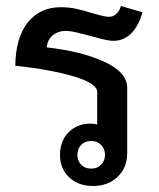

<svg xmlns="http://www.w3.org/2000/svg" viewBox="-20 -610 529 640"><path d="M136 -452Q252 -439 328 -404Q404 -369 404 -317V-100Q404 -51 372 -20.5Q340 10 290 10Q241 10 210.5 -19Q180 -48 180 -93Q180 -140 208.5 -169Q237 -198 283 -198Q293 -198 304 -195V-303Q304 -332 227 -355Q150 -378 31 -391Q32 -484 72.5 -535Q113 -586 183 -586Q209 -586 232.5 -581Q256 -576 288 -566Q293 -565 312 -559.5Q331 -554 344 -554Q357 -554 368 -564Q379 -574 383 -590L455 -569Q442 -523 417 -498.5Q392 -474 359 -474Q344 -474 323.5 -479Q303 -484 282 -490Q260 -496 237 -501.5Q214 -507 198 -507Q174 -507 156 -492.5Q138 -478 136 -452ZM330 -94Q330 -114 317 -127Q304 -140 284 -140Q263 -140 250.5 -127Q238 -114 238 -94Q238 -74 250.5 -61Q263 -48 284 -48Q304 -48 317 -61Q330 -74 330 -94Z"/></svg>

Font: Sarabun Medium
Style: Regular
Weight: 500
Designer: Suppakit Chalermlarp | Katatrad Co.,Ltd.
Foundry: Cadson Demak Co.,Ltd.
Version: Version 1.000; ttfautohint (v1.6)